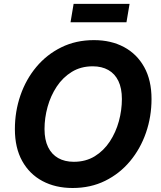

<svg xmlns="http://www.w3.org/2000/svg" viewBox="-20 -940 811 970"><path d="M346.8 9.8Q260.4 9.8 194.6 -25.3Q128.9 -60.3 92.1 -126.7Q55.2 -193.2 55.2 -287.7Q55.2 -376.7 83.1 -457.8Q111 -538.8 163.5 -601.7Q216 -664.6 289.7 -700.9Q363.3 -737.3 454.6 -737.3Q540.8 -737.3 606.2 -702.4Q671.6 -667.5 708.6 -601Q745.5 -534.6 745.5 -439.8Q745.5 -350.5 717.5 -269.6Q689.5 -188.7 637.1 -125.7Q584.7 -62.8 511.3 -26.5Q437.9 9.8 346.8 9.8ZM352.9 -122.6Q413.1 -122.6 458.6 -150.5Q504.1 -178.5 534.7 -225Q565.3 -271.6 580.6 -327.7Q595.8 -383.7 595.8 -439.7Q595.8 -494.1 578.1 -530.9Q560.4 -567.6 527.3 -586.3Q494.3 -605 448.6 -605Q388.4 -605 342.8 -576.9Q297.1 -548.8 266.4 -502.3Q235.7 -455.7 220.3 -399.9Q204.9 -344 204.9 -288Q204.9 -233.9 222.9 -197Q240.9 -160.1 274 -141.4Q307.2 -122.6 352.9 -122.6ZM634.6 -920.5 618.9 -827.4H336.3L351.9 -920.5Z"/></svg>

Font: Adwaita Sans
Style: Italic
Weight: 400
Italic angle: -9.39999°
Designer: Rasmus Andersson
Foundry: rsms
Version: Version 4.001;git-9221beed3